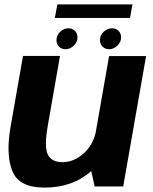

<svg xmlns="http://www.w3.org/2000/svg" viewBox="-20 -847 693 872"><path d="M410 0H539.5L643.5 -592.5H475.5L388.5 -97ZM252.5 -593H84.5L28 -271Q6 -145 36 -70Q66 5 182 5Q311 5 395.5 -71.2Q480 -147.5 494 -226L418 -260.5Q406 -192 361 -151.2Q316 -110.5 264 -110.5Q214 -110.5 197 -145.5Q180 -180.5 197.5 -279ZM277.5 -623.5Q298.5 -623.5 315.2 -639.8Q332 -656 332 -677.5Q332 -695 320.5 -706.8Q309 -718.5 291 -718.5Q270 -718.5 253.2 -702.8Q236.5 -687 236.5 -665Q236.5 -647.5 247.8 -635.5Q259 -623.5 277.5 -623.5ZM475.5 -623.5Q496.5 -623.5 513.2 -639.8Q530 -656 530 -677.5Q530 -695 518.5 -706.8Q507 -718.5 489 -718.5Q468 -718.5 451 -702.8Q434 -687 434 -665Q434 -647.5 445.5 -635.5Q457 -623.5 475.5 -623.5ZM229 -765.5H570.5L581.5 -827H240.5Z"/></svg>

Font: Anybody UltraCondensed Thin
Style: Bold Italic
Weight: 700
Italic angle: -10°
Version: Version 1.111